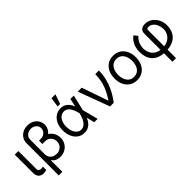

<svg xmlns="http://www.w3.org/2000/svg" viewBox="122 -1855 3142 3142"><g transform="rotate(-45 1692.5 -284.0)"><path d="M73.7 -545.4H157.7V-134.8Q157.7 -96.2 177.7 -85.7Q197.8 -75.2 220.2 -75.2Q231 -75.2 243.4 -77.6Q255.9 -80.1 261.2 -82.5V-2.9Q250.5 0.5 233.2 3.9Q215.8 7.3 190.4 7.3Q140.1 7.3 106.9 -24.4Q73.7 -56.2 73.7 -134.8Z M517.1 -420.4H587.9Q662.6 -420.4 709.7 -388.9Q756.8 -357.4 779.1 -308.6Q801.3 -259.8 801.3 -209Q801.3 -147 772.5 -97.4Q743.7 -47.9 693.1 -19Q642.6 9.8 578.1 9.8Q538.6 9.8 500 -4.9Q461.4 -19.5 431.6 -61L426.3 -58.1V-197.3Q426.3 -162.6 443.4 -133.1Q460.4 -103.5 492.2 -85.9Q523.9 -68.4 568.4 -68.4Q614.7 -68.4 647.9 -87.9Q681.2 -107.4 699.2 -139.4Q717.3 -171.4 717.3 -209Q717.3 -244.6 701.2 -276.4Q685.1 -308.1 655.8 -328.1Q626.5 -348.1 586.4 -348.1H517.1ZM558.1 -737.3Q608.9 -737.3 648.2 -720.9Q687.5 -704.6 714.6 -677Q741.7 -649.4 755.9 -615.5Q770 -581.5 770 -545.4Q770 -500.5 747.3 -456.3Q724.6 -412.1 677.7 -382.8Q630.9 -353.5 558.1 -353.5H517.1V-426.3H556.6Q597.7 -426.3 627.2 -443.4Q656.7 -460.4 672.1 -487.8Q687.5 -515.1 687.5 -545.4Q687.5 -594.2 650.1 -626.7Q612.8 -659.2 558.1 -659.2Q522 -659.2 491.9 -644.3Q461.9 -629.4 444.1 -602.8Q426.3 -576.2 426.3 -541V204.6H342.3V-541Q342.3 -597.2 370.1 -641.6Q397.9 -686 446.8 -711.7Q495.6 -737.3 558.1 -737.3Z M1134.8 11.2Q1066.4 10.7 1015.9 -25.6Q965.3 -62 937.3 -126Q909.2 -189.9 909.2 -272.9Q909.2 -355 938.7 -418Q968.3 -481 1020.5 -516.8Q1072.8 -552.7 1140.6 -552.7Q1190.4 -552.7 1226.6 -533.7Q1262.7 -514.6 1288.1 -481Q1313.5 -447.3 1331.1 -403.3H1363.8L1376.5 -273.9L1447.3 0H1369.1L1302.7 -273.9Q1297.4 -299.8 1286.4 -334.5Q1275.4 -369.1 1256.8 -401.6Q1238.3 -434.1 1209.7 -455.6Q1181.2 -477.1 1140.6 -477.1Q1097.2 -477.1 1063.7 -450.9Q1030.3 -424.8 1011.5 -378.2Q992.7 -331.5 992.7 -271.5Q992.7 -212.4 1010.5 -165.3Q1028.3 -118.2 1060.3 -91.1Q1092.3 -64 1134.8 -64Q1174.3 -64 1203.4 -85.7Q1232.4 -107.4 1252.4 -140.6Q1272.5 -173.8 1284.7 -209.2Q1296.9 -244.6 1302.7 -271.5L1362.3 -545.4H1440.4L1376.5 -271.5L1363.8 -137.7H1335Q1316.4 -93.8 1289.1 -59.8Q1261.7 -25.9 1223.4 -7.1Q1185.1 11.7 1134.8 11.2ZM1127.9 -606.4 1151.9 -772.9H1243.2L1186 -606.4Z M1734.4 0 1532.7 -545.4H1623.5L1781.2 -89.4H1787.1Q1833 -161.6 1861.8 -221.4Q1890.6 -281.2 1906.5 -334.2Q1922.4 -387.2 1929.2 -438.5Q1936 -489.7 1937.5 -545.4H2021.5Q2021.5 -409.2 1970.9 -270Q1920.4 -130.9 1819.3 0Z M2356 11.2Q2282.2 11.2 2226.6 -23.9Q2170.9 -59.1 2139.9 -122.3Q2108.9 -185.5 2108.9 -270Q2108.9 -355.5 2139.9 -418.9Q2170.9 -482.4 2226.6 -517.6Q2282.2 -552.7 2356 -552.7Q2429.7 -552.7 2485.4 -517.6Q2541 -482.4 2572 -418.7Q2603 -355 2603 -270Q2603 -185.5 2572 -122.3Q2541 -59.1 2485.4 -23.9Q2429.7 11.2 2356 11.2ZM2356 -64Q2412.1 -64 2448.2 -92.8Q2484.4 -121.6 2501.7 -168.5Q2519 -215.3 2519 -270Q2519 -324.7 2501.7 -371.8Q2484.4 -418.9 2448.2 -448Q2412.1 -477.1 2356 -477.1Q2299.8 -477.1 2263.7 -448Q2227.5 -418.9 2210 -371.8Q2192.4 -324.7 2192.4 -270Q2192.4 -215.3 2210 -168.5Q2227.5 -121.6 2263.7 -92.8Q2299.8 -64 2356 -64Z M2973.6 204.6V-440.4Q2973.6 -499 3004.4 -525.9Q3035.2 -552.7 3092.8 -552.7Q3159.7 -552.7 3214.4 -516.6Q3269 -480.5 3301.5 -418.2Q3334 -356 3334 -276.9Q3334 -220.2 3316.7 -168.9Q3299.3 -117.7 3261.7 -77.1Q3224.1 -36.6 3163.1 -13.4Q3102.1 9.8 3014.6 9.8Q2929.2 9.8 2870.1 -13.7Q2811 -37.1 2774.4 -78.4Q2737.8 -119.6 2721.4 -173.6Q2705.1 -227.5 2705.1 -288.6Q2705.1 -344.7 2718.8 -394Q2732.4 -443.4 2759.8 -483.6Q2787.1 -523.9 2828.6 -552.7L2878.4 -488.8Q2850.1 -463.4 2830.6 -433.3Q2811 -403.3 2800.5 -367.4Q2790 -331.5 2788.6 -288.6Q2788.6 -232.4 2812 -181.9Q2835.4 -131.3 2885.3 -99.9Q2935.1 -68.4 3014.6 -68.4Q3097.2 -68.4 3149.2 -98.9Q3201.2 -129.4 3225.8 -177.2Q3250.5 -225.1 3250.5 -276.9Q3249 -331.1 3229.7 -376.7Q3210.4 -422.4 3175.8 -449.7Q3141.1 -477.1 3092.8 -477.1Q3074.7 -477.1 3065.9 -467Q3057.1 -457 3057.1 -443.4V204.6Z"/></g></svg>

Font: Sahel VF Regular
Style: Regular
Weight: 400
Foundry: Saber Rastikerdar (saber.rastikerdar@gmail.com)
Version: Version 3.4.0